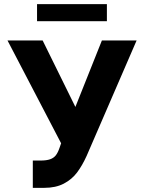

<svg xmlns="http://www.w3.org/2000/svg" viewBox="-20 -904 701 934"><path d="M139.6 -123H176.8Q206.1 -123 223.6 -129.2Q241.2 -135.3 251.5 -148.4Q261.7 -161.6 269.5 -184.6L277.3 -207L16.6 -707H187.5L346.7 -383.8L475.6 -707H644.5L401.4 -145.5Q379.9 -98.1 354.7 -64.7Q329.6 -31.2 290.3 -10.7Q251 9.8 195.3 9.8H139.6ZM500 -800.8H160.2V-883.8H500Z"/></svg>

Font: Pretendard ExtraBold
Style: Regular
Weight: 800
Designer: Base glyphs from Inter by Rasmus Andersson; Hangeul glyphs from Noto Sans CJK(Source Han Sans) by Jang Soo-young and Kan
Foundry: Kil Hyung-jin
Version: Version 1.309